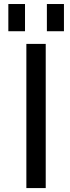

<svg xmlns="http://www.w3.org/2000/svg" viewBox="-20 -956 357 978"><path d="M114.3 2V-732.4H212.9V2ZM22.5 -796.9V-935.5H107.4V-796.9ZM218.8 -796.9V-935.5H305.7V-796.9Z"/></svg>

Font: Gen Shin Gothic Regular
Style: Regular
Weight: 400
Designer: [Source Han Sans]
Ryoko NISHIZUKA  (kana & ideographs); Paul D. Hunt (Latin, Greek & Cyrillic); Wenlong ZHANG  (bopomofo
Version: Version 1.002.20150607